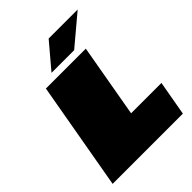

<svg xmlns="http://www.w3.org/2000/svg" viewBox="-260 -1093 1235 1235"><g transform="rotate(-45 357.0 -476.0)"><path d="M260 -783 403 -952H667L466 -783ZM33 0 163 -737H526L438 -237H714L672 0Z"/></g></svg>

Font: Tomorrow Black
Style: Italic
Weight: 900
Italic angle: -10°
Designer: Tony de Marco, Monica Rizzolli
Foundry: Just in Type
Version: Version 2.002